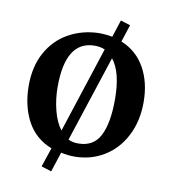

<svg xmlns="http://www.w3.org/2000/svg" viewBox="-82 -708 783 877"><g transform="rotate(10 309.5 -270.0)"><path d="M45 -272Q45 -361 81 -426Q117 -491 179.5 -526Q242 -561 319 -563Q352 -563 382 -557L408 -637L453 -623L427 -543Q499 -514 537 -446.5Q575 -379 575 -287Q575 -199 540 -131Q505 -63 443.5 -25.5Q382 12 306 12Q277 12 244 5L214 97L167 82L197 -7Q120 -37 82.5 -107.5Q45 -178 45 -272ZM311 -503Q176 -503 176 -289Q176 -232 189.5 -179.5Q203 -127 228 -95L358 -494Q337 -503 311 -503ZM313 -50Q384 -50 414 -108.5Q444 -167 444 -277Q444 -403 398 -460L267 -60Q285 -50 313 -50Z"/></g></svg>

Font: Martel
Style: Bold
Weight: 700
Designer: Dan Reynolds
Foundry: Dan Reynolds
Version: Version 1.001; ttfautohint (v1.1) -l 5 -r 5 -G 72 -x 0 -D la